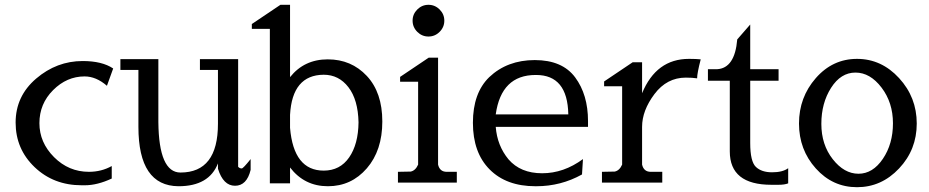

<svg xmlns="http://www.w3.org/2000/svg" viewBox="-20 -760 3865 799"><path d="M445 -69V-17Q385 11 333 11H320Q203 11 124 -64.5Q45 -140 45 -250Q45 -360 130.5 -433Q216 -506 324 -506Q405 -506 451 -475L425 -403Q380 -442 332 -442Q258 -442 201 -385Q144 -328 144 -247.5Q144 -167 205 -106Q266 -45 350 -45Q402 -45 445 -69Z M812 -514H971V-66Q977 -59 986 -59Q992 -59 1023 -98V-53Q1007 13 958 13Q909 13 887 -58V-80Q850 15 723 15Q556 14 556 -232V-469H481V-514H639V-252Q641 -42 731 -42Q887 -42 887 -245V-469H812Z M1472 -251Q1470 -345 1430 -397Q1390 -449 1327 -449Q1196 -448 1187 -282V-228Q1202 -50 1327 -50Q1395 -50 1433 -105Q1471 -160 1472 -251ZM1187 -439Q1246 -513 1344 -513Q1442 -513 1506.5 -444Q1571 -375 1571 -254.5Q1571 -134 1506.5 -59.5Q1442 15 1344.5 15Q1247 15 1187 -63V3H1103V-640H1028V-660L1147 -740H1187Z M1716.5 -627.5Q1697 -647 1697 -674Q1697 -701 1716.5 -720.5Q1736 -740 1763 -740Q1790 -740 1809.5 -720.5Q1829 -701 1829 -674Q1829 -647 1809.5 -627.5Q1790 -608 1763 -608Q1736 -608 1716.5 -627.5ZM1803 -75Q1810 -45 1839 -45H1881V0H1636V-45L1689 -46Q1709 -50 1720 -75V-420H1645V-440L1764 -520H1803Z M2402 -34Q2314 15 2212 15Q2210 15 2208 15Q2087 15 2017.5 -55Q1948 -125 1948 -249Q1948 -373 2016 -439Q2091 -510 2205.5 -510Q2320 -510 2373.5 -438Q2427 -366 2427 -256V-232H2043Q2049 -154 2096 -97Q2146 -39 2236 -39Q2326 -39 2406 -98ZM2345 -284Q2342 -448 2211 -448H2209Q2066 -448 2043 -284Z M2847 -515H2849Q2877 -515 2896 -513Q2881 -455 2881 -434Q2861 -437 2834 -437Q2755 -437 2703.5 -368.5Q2652 -300 2652 -232V-75Q2659 -45 2688 -45H2736V0H2485V-45L2538 -46Q2558 -50 2569 -75V-401H2494V-421L2613 -501H2652V-372Q2711 -515 2847 -515Z M3190 9Q3017 9 3017 -130V-424H2926V-472H2964Q3038 -476 3048 -596L3102 -658V-472H3220V-424H3102V-165Q3102 -88 3125.5 -65.5Q3149 -43 3193 -43Q3237 -43 3260 -60V3Q3245 9 3220 9Z M3546.5 19Q3445 19 3375 -59Q3305 -137 3305 -246Q3305 -355 3375 -435Q3445 -515 3546.5 -515Q3648 -515 3721.5 -435Q3795 -355 3795 -246Q3795 -137 3721.5 -59Q3648 19 3546.5 19ZM3696 -247Q3696 -333 3648.5 -395.5Q3601 -458 3540 -458Q3479 -458 3438.5 -394.5Q3398 -331 3398 -244.5Q3398 -158 3445.5 -97.5Q3493 -37 3552.5 -37Q3612 -37 3654 -99Q3696 -161 3696 -247Z"/></svg>

Font: Sawarabi Mincho
Style: Regular
Weight: 400
Version: Version 1.00